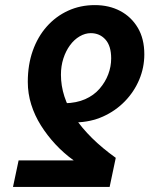

<svg xmlns="http://www.w3.org/2000/svg" viewBox="-20 -733 586 753"><path d="M352 -713Q408 -713 451.5 -690Q495 -667 520.5 -624Q546 -581 546 -520Q546 -468 526 -420.5Q506 -373 469.5 -335.5Q433 -298 384 -276Q335 -254 277 -253L234 -328Q280 -329 314 -344Q348 -359 370.5 -385Q393 -411 404.5 -441.5Q416 -472 416 -504Q416 -553 393.5 -578Q371 -603 336 -603Q314 -603 292.5 -590.5Q271 -578 254.5 -555.5Q238 -533 228.5 -503.5Q219 -474 219 -440Q219 -397 232.5 -355Q246 -313 273.5 -272Q301 -231 341 -191.5Q381 -152 434 -114L410 0H31L53 -104H269Q230 -132 197.5 -167Q165 -202 140.5 -241Q116 -280 102.5 -323Q89 -366 89 -412Q89 -479 108.5 -534Q128 -589 163.5 -629Q199 -669 247 -691Q295 -713 352 -713Z"/></svg>

Font: Source Sans 3
Style: Bold Italic
Weight: 700
Italic angle: -11°
Designer: Paul D. Hunt
Foundry: Adobe
Version: Version 3.052;hotconv 1.1.0;makeotfexe 2.6.0